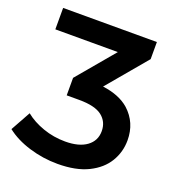

<svg xmlns="http://www.w3.org/2000/svg" viewBox="-130 -804 841 918"><g transform="rotate(20 291.0 -345.0)"><path d="M264 10Q190 10 119.5 -11.5Q49 -33 1 -71L57 -172Q95 -141 149 -122Q203 -103 262 -103Q332 -103 371 -131.5Q410 -160 410 -209Q410 -257 374 -285Q338 -313 258 -313H194V-402L353 -591H35V-700H512V-613L343 -412Q428 -401 477 -358Q541 -300 541 -210Q541 -151 511 -101Q481 -51 419.5 -20.5Q358 10 264 10Z"/></g></svg>

Font: Montserrat Thin SemiBold
Style: Regular
Weight: 600
Version: Version 9.000